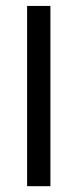

<svg xmlns="http://www.w3.org/2000/svg" viewBox="-20 -640 267 660"><path d="M73.2 -619.6H153.3V0H73.2Z"/></svg>

Font: Noto Serif Telugu
Style: Regular
Weight: 400
Designer: Indian Type Foundry
Foundry: Monotype Imaging Inc.
Version: Version 1.01